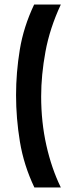

<svg xmlns="http://www.w3.org/2000/svg" viewBox="-20 -731 305 849"><path d="M249 -711Q200 -606 181 -502.5Q162 -399 162 -305Q162 -191 185 -88.5Q208 14 249 98H132Q85 -1 68 -104.5Q51 -208 51 -310Q51 -410 67.5 -511Q84 -612 131 -711Z"/></svg>

Font: Bricolage Grotesque 10pt Condensed Medium
Style: Regular
Weight: 500
Width: 3
Designer: Mathieu Triay
Foundry: Atelier Triay
Version: Version 1.000; ttfautohint (v1.8.4.7-5d5b);gftools[0.9.32]